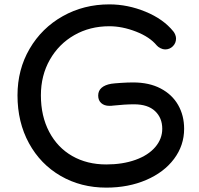

<svg xmlns="http://www.w3.org/2000/svg" viewBox="-20 -835 908 878"><path d="M60 -399Q60 -517 115.5 -612Q171 -707 267 -761Q363 -815 480 -815Q564 -815 645.5 -781.5Q727 -748 773 -691Q778 -685 781.5 -676Q785 -667 785 -659Q785 -638 770.5 -623.5Q756 -609 735 -609Q725 -609 714 -614.5Q703 -620 697 -627Q665 -666 602 -690.5Q539 -715 480 -715Q391 -715 320 -674.5Q249 -634 208 -562Q167 -490 167 -399Q167 -304 205 -232Q243 -160 310.5 -121.5Q378 -83 466 -83Q541 -83 599.5 -104Q658 -125 690 -162.5Q722 -200 722 -246Q722 -296 689 -327Q656 -358 593 -358Q552 -358 496 -352Q492 -351 480 -351Q457 -351 443 -363.5Q429 -376 429 -398Q429 -420 444.5 -433.5Q460 -447 489 -452Q503 -454 533.5 -456Q564 -458 589 -458Q662 -458 714.5 -430.5Q767 -403 794.5 -355Q822 -307 822 -246Q822 -170 776 -108.5Q730 -47 648.5 -12Q567 23 466 23Q350 23 257.5 -30.5Q165 -84 112.5 -180Q60 -276 60 -399Z"/></svg>

Font: Tsukimi Rounded SemiBold
Style: Regular
Weight: 600
Designer: Takashi Funayama
Foundry: Takashi Funayama
Version: Version 1.032; ttfautohint (v1.8.3)